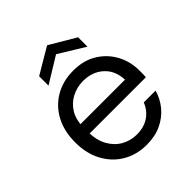

<svg xmlns="http://www.w3.org/2000/svg" viewBox="-193 -816 955 955"><g transform="rotate(-45 284.5 -338.5)"><path d="M292 12Q221 12 166 -20.5Q111 -53 79.5 -111.5Q48 -170 48 -248Q48 -327 79 -385Q110 -443 165.5 -475.5Q221 -508 294 -508Q367 -508 419 -475.5Q471 -443 499 -390.5Q527 -338 527 -276Q527 -266 527 -254.5Q527 -243 526 -229H111V-294H444Q441 -361 398.5 -399Q356 -437 292 -437Q249 -437 212 -418Q175 -399 152.5 -362.5Q130 -326 130 -271V-243Q130 -182 153 -141Q176 -100 213 -79.5Q250 -59 292 -59Q344 -59 379 -83Q414 -107 430 -148H513Q500 -102 470 -66Q440 -30 395.5 -9Q351 12 292 12ZM154 -542V-608L291 -689L428 -608V-542L291 -626Z"/></g></svg>

Font: DM Sans 24pt
Style: Regular
Weight: 400
Designer: Colophon Foundry, Jonny Pinhorn
Foundry: Colophon Foundry
Version: Version 4.004;gftools[0.9.30]